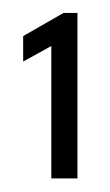

<svg xmlns="http://www.w3.org/2000/svg" viewBox="-20 -680 166 290"><path d="M57.5 -610.5 15 -587V-625.5L76 -660.5H97V-410.5H57.5Z"/></svg>

Font: League Spartan Medium
Style: Regular
Weight: 500
Foundry: The League of Moveable Type
Version: Version 2.002